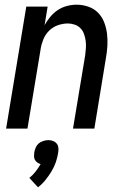

<svg xmlns="http://www.w3.org/2000/svg" viewBox="-20 -548 540 818"><path d="M6 0 92 -520H183L170 -441Q180 -459 194 -476Q208 -493 226 -505Q244 -517 265 -522.5Q286 -528 306 -528Q332 -528 356.5 -519.5Q381 -511 398 -493.5Q415 -476 424 -452.5Q433 -429 436 -404Q439 -379 437.5 -352.5Q436 -326 431 -299L382 0H291L343 -313Q345 -328 346 -343.5Q347 -359 345 -374Q343 -389 338 -403Q333 -417 323 -427.5Q313 -438 298.5 -443Q284 -448 269 -448Q248 -448 226.5 -440.5Q205 -433 189 -417Q173 -401 164.5 -380Q156 -359 153 -338L97 0ZM142 250 105 210Q120 198 132 182.5Q144 167 153 151Q145 149 138.5 144Q132 139 128.5 132.5Q125 126 125 117.5Q125 109 126 101Q128 90 132.5 80Q137 70 145 63Q153 56 164.5 52.5Q176 49 186 49Q196 49 205.5 52.5Q215 56 221 63Q227 70 228.5 80Q230 90 228 101Q225 122 218 142.5Q211 163 199.5 182Q188 201 174 218.5Q160 236 142 250Z"/></svg>

Font: Iosevka Term Curly Medium
Style: Italic
Weight: 500
Italic angle: -9°
Designer: Belleve Invis
Foundry: Belleve Invis
Version: Version 32.3.0